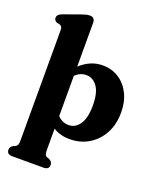

<svg xmlns="http://www.w3.org/2000/svg" viewBox="-176 -859 983 1199"><g transform="rotate(20 315.0 -260.0)"><path d="M244 -722V-429Q276 -458.5 313 -474.8Q350 -491 392.5 -491Q452.5 -491 499.5 -461Q546.5 -431 573.2 -377.5Q600 -324 600 -253.5Q600 -173 567.5 -113.2Q535 -53.5 479.2 -20.2Q423.5 13 353.5 13Q290.5 13 244 -16.5V126.5Q244 147 248.2 155.5Q252.5 164 260.5 167.5L277 173Q298.5 185 298.5 205Q298.5 236 262 236H54.5Q18 236 18 205Q18 185.5 39.5 173L52.5 168Q60.5 163.5 64.8 155.2Q69 147 69 126.5V-605Q69 -622.5 64 -629.2Q59 -636 50.5 -639.5L33.5 -642Q24 -646.5 18.2 -652.8Q12.5 -659 12.5 -670Q12.5 -692 44 -703.5L151 -742Q171 -749 184.2 -752.5Q197.5 -756 211.5 -756Q226.5 -756 235.2 -746.8Q244 -737.5 244 -722ZM316.5 -399Q275.5 -399 244 -367.5V-100.5Q260 -83 278.8 -75.2Q297.5 -67.5 318 -67.5Q362 -67.5 390.5 -108.8Q419 -150 419 -234.5Q419 -318.5 389.8 -358.8Q360.5 -399 316.5 -399Z"/></g></svg>

Font: Fraunces 9pt S050
Style: Bold
Weight: 700
Version: Version 1.000; ttfautohint (v1.8.3)